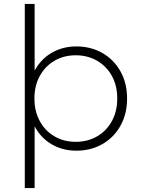

<svg xmlns="http://www.w3.org/2000/svg" viewBox="-20 -762 715 976"><path d="M368 4Q299 4 243.5 -28Q188 -60 156 -120V194H106V-742H156V-403Q188 -462 243.5 -494Q299 -526 368 -526Q442 -526 500.5 -492.5Q559 -459 592.5 -399Q626 -339 626 -261Q626 -183 592.5 -123Q559 -63 500.5 -29.5Q442 4 368 4ZM365 -41Q425 -41 473 -68.5Q521 -96 548.5 -146Q576 -196 576 -261Q576 -327 548.5 -376.5Q521 -426 473 -453.5Q425 -481 365 -481Q305 -481 257.5 -453.5Q210 -426 182.5 -376.5Q155 -327 155 -261Q155 -196 182.5 -146Q210 -96 257.5 -68.5Q305 -41 365 -41Z"/></svg>

Font: Montserrat Z Light
Style: Regular
Weight: 300
Designer: Julieta Ulanovsky
Foundry: Julieta Ulanovsky
Version: Version 8.000